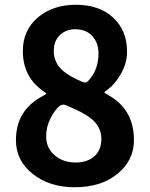

<svg xmlns="http://www.w3.org/2000/svg" viewBox="-20 -773 629 807"><path d="M294 14Q188 14 117.5 -42Q47 -98 47 -184Q47 -311 161 -370Q174 -377 174 -379.5Q174 -382 159 -392Q76 -452 76 -558Q76 -646 139 -699.5Q202 -753 299.5 -753Q397 -753 455.5 -699Q514 -645 514 -556Q514 -505 485 -457Q460 -416 433 -397Q419 -387 419 -384.5Q419 -382 432 -375Q543 -315 543 -184Q543 -99 474 -42.5Q405 14 294 14ZM298 -90Q347 -90 376.5 -116Q406 -142 406 -189Q406 -242 360 -277Q328 -302 256 -331Q242 -337 230 -327Q211 -312 192.5 -276Q174 -240 174 -200Q174 -151 209.5 -120.5Q245 -90 298 -90ZM329 -428Q341 -423 350 -432Q394 -479 394 -547Q394 -593 368 -621.5Q342 -650 296 -650Q257 -650 231.5 -625.5Q206 -601 206 -558Q206 -510 244 -476Q274 -450 329 -428Z"/></svg>

Font: Resource Han Rounded KR
Style: Bold
Weight: 700
Designer: Cyano Hao (round all glyphs); Ryoko NISHIZUKA 西塚涼子 (kana, bopomofo & ideographs); Paul D. Hunt (Latin, Greek & Cyrillic)
Foundry: Cyano Hao
Version: 0.990